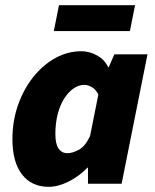

<svg xmlns="http://www.w3.org/2000/svg" viewBox="-20 -710 598 742"><path d="M168 12Q102 12 65 -36Q28 -84 28 -172Q28 -243 50 -305Q72 -367 109.5 -413.5Q147 -460 194.5 -486Q242 -512 294 -512Q326 -512 355.5 -495.5Q385 -479 398 -450H400L422 -500H550L450 0H320V-62H318Q285 -28 244.5 -8Q204 12 168 12ZM240 -118Q260 -118 284.5 -131Q309 -144 328 -184L360 -344Q351 -364 335.5 -373Q320 -382 306 -382Q284 -382 264 -368Q244 -354 228 -329Q212 -304 203 -269Q194 -234 194 -192Q194 -153 206.5 -135.5Q219 -118 240 -118ZM188 -590 208 -690H502L482 -590Z"/></svg>

Font: Source Sans 3 Black
Style: Italic
Weight: 900
Italic angle: -11°
Designer: Paul D. Hunt
Foundry: Adobe
Version: Version 3.052;hotconv 1.1.0;makeotfexe 2.6.0